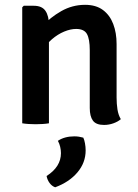

<svg xmlns="http://www.w3.org/2000/svg" viewBox="-20 -524 586 816"><path d="M123.5 -499.5Q158.5 -499.5 173.2 -477.8Q188 -456 188 -418V0Q176.5 2 161.5 3Q146.5 4 131.5 4Q116.5 4 101.5 3Q86.5 2 74.5 0V-493L81 -499.5ZM475.5 -109.5Q475.5 -83 479.2 -59Q483 -35 493.5 -17.5Q481.5 -7 462.2 0Q443 7 422 7Q388.5 7 375 -11.2Q361.5 -29.5 361.5 -65V-311Q361.5 -358 349.5 -379.5Q337.5 -401 303.5 -401Q280 -401 252.8 -389.8Q225.5 -378.5 200.5 -357Q175.5 -335.5 159.5 -305.5V-412.5Q193.5 -450 240.5 -476.8Q287.5 -503.5 341.5 -503.5Q388 -503.5 417.5 -481.5Q447 -459.5 461.2 -422Q475.5 -384.5 475.5 -337ZM334 61Q338.5 70 341.2 85.2Q344 100.5 344 115Q344 167.5 309 208.8Q274 250 214.5 272Q200.5 267 190.8 253.8Q181 240.5 178 224Q239 185 239 127Q239 114 235.8 100Q232.5 86 226 74.5Q254.5 55.5 296 55.5Q306 55.5 315.8 57Q325.5 58.5 334 61Z"/></svg>

Font: Signika Light Medium
Style: Regular
Weight: 500
Version: Version 2.003;gftools[0.9.32]